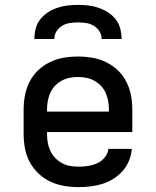

<svg xmlns="http://www.w3.org/2000/svg" viewBox="-20 -760 640 788"><path d="M303 8Q273 8 243.5 3Q214 -2 187 -14.5Q160 -27 138 -48Q116 -69 102 -95Q88 -121 82.5 -150.5Q77 -180 77 -210V-310Q77 -340 82.5 -369Q88 -398 101.5 -424.5Q115 -451 136.5 -471.5Q158 -492 185 -505Q212 -518 241 -523Q270 -528 300 -528Q330 -528 359 -523Q388 -518 415 -505Q442 -492 463.5 -471.5Q485 -451 498.5 -424.5Q512 -398 517.5 -369Q523 -340 523 -310V-218H173V-210Q173 -192 176 -174.5Q179 -157 186.5 -141Q194 -125 206.5 -112Q219 -99 234.5 -90.5Q250 -82 267.5 -79Q285 -76 303 -76Q322 -76 341.5 -79Q361 -82 379 -90Q397 -98 410 -114Q423 -130 425 -149H521Q519 -124 509.5 -100.5Q500 -77 483.5 -58.5Q467 -40 446 -26.5Q425 -13 401 -5.5Q377 2 352 5Q327 8 303 8ZM173 -302H427V-310Q427 -328 424 -345Q421 -362 414 -378Q407 -394 395 -407Q383 -420 367.5 -428.5Q352 -437 335 -440.5Q318 -444 300 -444Q282 -444 265 -440.5Q248 -437 232.5 -428.5Q217 -420 205 -407Q193 -394 186 -378Q179 -362 176 -345Q173 -328 173 -310ZM121 -600Q121 -621 126.5 -642.5Q132 -664 145.5 -681Q159 -698 177 -709.5Q195 -721 215.5 -728Q236 -735 257.5 -737.5Q279 -740 300 -740Q321 -740 342.5 -737.5Q364 -735 384.5 -728Q405 -721 423 -709.5Q441 -698 454.5 -681Q468 -664 473.5 -642.5Q479 -621 479 -600H397Q397 -617 388 -631.5Q379 -646 364.5 -654.5Q350 -663 333.5 -665.5Q317 -668 300 -668Q283 -668 266.5 -665.5Q250 -663 235.5 -654.5Q221 -646 212 -631.5Q203 -617 203 -600Z"/></svg>

Font: Iosevka SS04 Medium Extended
Style: Regular
Weight: 500
Width: 7
Monospace: yes
Designer: Belleve Invis
Foundry: Belleve Invis
Version: Version 19.0.0; ttfautohint (v1.8.4)